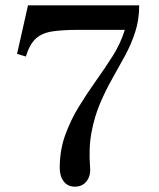

<svg xmlns="http://www.w3.org/2000/svg" viewBox="-20 -690 598 720"><path d="M502 -670Q502 -616 487 -570Q472 -524 449 -481.5Q426 -439 401 -395Q376 -351 355 -301.5Q334 -252 323 -193Q312 -134 318 -60Q320 -29 304 -9.5Q288 10 261 10Q234 10 219 -9.5Q204 -29 204 -60Q204 -126 224 -182Q244 -238 274.5 -288Q305 -338 338.5 -385Q372 -432 402 -479Q432 -526 448 -578H270Q213 -578 175 -572Q137 -566 114 -545Q91 -524 77 -478L44 -488L85 -670Z"/></svg>

Font: Brygada 1918 Medium
Style: Regular
Weight: 500
Designer: Mateusz Machalski | Borys Kosmynka | Przemek Hoffer
Foundry: NIEPODLEGLA 2018
Version: Version 3.006